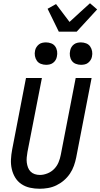

<svg xmlns="http://www.w3.org/2000/svg" viewBox="-20 -1150 618 1182"><path d="M224 12Q193 12 164 5.5Q135 -1 111.5 -17Q88 -33 73.5 -57Q59 -81 52.5 -109.5Q46 -138 47.5 -168.5Q49 -199 55 -230L140 -670H238L149 -214Q146 -197 144.5 -180.5Q143 -164 145 -148.5Q147 -133 152.5 -118.5Q158 -104 168.5 -93.5Q179 -83 194 -78Q209 -73 226 -73Q248 -73 272 -82.5Q296 -92 313.5 -110Q331 -128 340.5 -151Q350 -174 354 -196L446 -670H544L449 -180Q444 -155 435 -129.5Q426 -104 410.5 -81Q395 -58 373.5 -39.5Q352 -21 327 -9Q302 3 275.5 7.5Q249 12 224 12ZM479 -751Q462 -751 446.5 -757Q431 -763 422 -776Q413 -789 410.5 -805.5Q408 -822 412 -839Q414 -850 420 -860Q426 -870 435.5 -877Q445 -884 456 -886.5Q467 -889 478 -889Q495 -889 510.5 -883Q526 -877 535 -864Q544 -851 547 -834.5Q550 -818 546 -801Q544 -790 537.5 -780Q531 -770 522 -763Q513 -756 501.5 -753.5Q490 -751 479 -751ZM264 -751Q247 -751 231.5 -757Q216 -763 207 -776Q198 -789 195 -805.5Q192 -822 196 -839Q198 -850 204.5 -860Q211 -870 220 -877Q229 -884 240.5 -886.5Q252 -889 263 -889Q280 -889 295.5 -883Q311 -877 320 -864Q329 -851 331.5 -834.5Q334 -818 330 -801Q328 -790 322 -780Q316 -770 306.5 -763Q297 -756 286 -753.5Q275 -751 264 -751ZM342 -955 273 -1096 325 -1125 408 -1015 470 -1072 534 -1130 578 -1092 452 -955Z"/></svg>

Font: Lode Dark Term
Style: Bold Italic
Weight: 700
Italic angle: -11°
Monospace: yes
Designer: Belleve Invis
Foundry: Belleve Invis
Version: Version 29.2.0